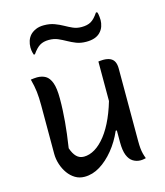

<svg xmlns="http://www.w3.org/2000/svg" viewBox="-117 -870 834 969"><g transform="rotate(-15 300.0 -385.0)"><path d="M102 -536Q128 -536 146.5 -525Q165 -514 175.5 -485.5Q186 -457 186 -403Q186 -371 184.5 -341.5Q183 -312 180.5 -282.5Q178 -253 174 -221Q170 -189 164 -149Q174 -119 189.5 -103.5Q205 -88 228 -88Q257 -88 286 -105.5Q315 -123 342 -157.5Q369 -192 391.5 -242.5Q414 -293 431 -359V-173H416Q393 -120 359 -78.5Q325 -37 286 -13Q247 11 205 11Q178 11 156.5 -2Q135 -15 119.5 -36.5Q104 -58 95 -85.5Q86 -113 86 -141Q86 -184 86 -226Q86 -268 86 -310.5Q86 -353 86 -394Q86 -435 82.5 -465.5Q79 -496 69 -533Q78 -534 85.5 -535Q93 -536 102 -536ZM447 -535Q470 -535 484.5 -528Q499 -521 505.5 -507Q512 -493 512 -472Q512 -405 512 -341.5Q512 -278 512 -216.5Q512 -155 512 -93Q512 -72 513.5 -56Q515 -40 518.5 -26.5Q522 -13 527 0Q523 1 518 2Q513 3 508.5 3.5Q504 4 499 4Q478 4 460 -7Q442 -18 432 -43Q422 -68 422 -111Q422 -183 422 -254.5Q422 -326 422 -396Q422 -466 422 -533Q427 -534 430.5 -534Q434 -534 438.5 -534.5Q443 -535 447 -535ZM386 -723Q416 -723 435 -734Q454 -745 474 -775H480Q483 -770 484 -763.5Q485 -757 486 -749.5Q487 -742 487 -732Q487 -717 481.5 -700Q476 -683 462 -669Q450 -657 432 -651Q414 -645 390 -645Q360 -645 337.5 -654Q315 -663 295.5 -674Q276 -685 255.5 -694Q235 -703 208 -703Q180 -703 161 -691.5Q142 -680 122 -651H116Q114 -657 112.5 -662.5Q111 -668 110 -675Q109 -682 109 -690Q109 -708 114.5 -724.5Q120 -741 132 -754Q144 -766 161.5 -773.5Q179 -781 203 -781Q234 -781 258 -772Q282 -763 301.5 -752Q321 -741 341 -732Q361 -723 386 -723Z"/></g></svg>

Font: Recursive Monospace Casual
Style: Regular
Weight: 400
Version: Version 1.047